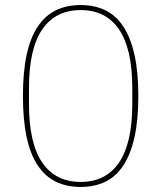

<svg xmlns="http://www.w3.org/2000/svg" viewBox="-20 -730 640 762"><path d="M300 12Q245 12 202.5 -8.5Q160 -29 130.5 -72.5Q101 -116 86 -184.5Q71 -253 71 -349Q71 -445 86 -513.5Q101 -582 130.5 -625.5Q160 -669 202.5 -689.5Q245 -710 300 -710Q355 -710 397.5 -689.5Q440 -669 469 -625.5Q498 -582 513.5 -513.5Q529 -445 529 -349Q529 -253 513.5 -184.5Q498 -116 469 -72.5Q440 -29 397.5 -8.5Q355 12 300 12ZM300 -8Q400 -8 452.5 -85Q505 -162 505 -317V-381Q505 -536 452.5 -613Q400 -690 300 -690Q200 -690 147.5 -613Q95 -536 95 -381V-317Q95 -162 147.5 -85Q200 -8 300 -8Z"/></svg>

Font: IBM Plex Sans Thai Thin
Style: Regular
Weight: 100
Designer: Mike Abbink, Paul van der Laan, Pieter van Rosmalen, Ben Mitchell, Mark Frömberg
Foundry: Bold Monday
Version: Version 1.1